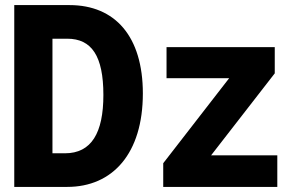

<svg xmlns="http://www.w3.org/2000/svg" viewBox="-20 -734 1167 754"><path d="M36 0H244C423 0 541 -132 541 -367C541 -591 432 -714 253 -714H36ZM235 -132H186V-582H244C340 -582 386 -514 386 -361C386 -212 339 -132 235 -132ZM621 0H1069V-124H809L1059 -446V-549H634V-427H880L621 -93Z"/></svg>

Font: Noto Sans Mono SemiCondensed ExtraBold
Style: Regular
Weight: 800
Width: 4
Designer: Monotype Design Team
Foundry: Monotype Imaging Inc.
Version: Version 2.014